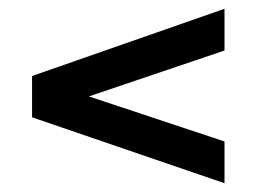

<svg xmlns="http://www.w3.org/2000/svg" viewBox="-20 -591 584 437"><path d="M491 -571V-476L148 -360V-383L491 -269V-174L53 -324V-418Z"/></svg>

Font: Instrument Sans SemiCondensed SemiBold
Style: Regular
Weight: 600
Width: 4
Designer: Rodrigo Fuenzalida
Foundry: fragTYPE
Version: Version 1.000;gftools[0.9.28]